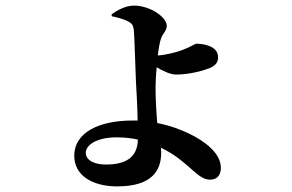

<svg xmlns="http://www.w3.org/2000/svg" viewBox="-20 -604 1040 685"><path d="M357 -17C317 -17 286 -32 286 -59C286 -86 324 -114 396 -114C424 -114 449 -111 472 -106C470 -42 429 -17 357 -17ZM379 -546C393 -543 420 -537 438 -527C450 -521 455 -514 457 -500C460 -478 463 -352 465 -314C467 -274 470 -233 471 -174C465 -174 459 -174 452 -174C338 -174 245 -134 245 -48C245 23 311 61 398 61C527 61 555 0 555 -59C555 -65 555 -71 554 -77C565 -72 575 -66 584 -61C657 -18 687 37 729 37C752 37 768 24 768 -5C768 -57 712 -100 653 -128C626 -141 588 -156 541 -165C537 -212 535 -257 535 -289C535 -306 536 -334 539 -364C561 -351 587 -338 609 -338C659 -338 711 -354 728 -361C751 -371 758 -383 758 -400C758 -439 709 -448 680 -448C676 -448 661 -437 634 -427C604 -415 563 -407 543 -406C546 -431 550 -454 554 -465C560 -485 575 -493 575 -512C575 -543 515 -584 458 -584C429 -584 399 -568 378 -553Z"/></svg>

Font: Source Han Serif
Style: Bold
Weight: 700
Designer: Ryoko NISHIZUKA 西塚涼子 (kana & ideographs); Frank Grießhammer (Latin, Greek & Cyrillic); Wenlong ZHANG 张文龙 (bopomofo); San
Foundry: Adobe Systems Incorporated
Version: Version 1.001;PS 1.001;hotconv 16.6.54;makeotf.lib2.5.65590